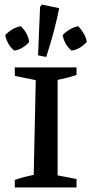

<svg xmlns="http://www.w3.org/2000/svg" viewBox="-20 -823 402 843"><path d="M45 0V-33Q65 -40 85.5 -45.5Q106 -51 128 -55L137 -471L45 -490V-527H316V-494Q299 -488 280 -483Q261 -478 233 -472V-53L316 -37V0ZM183 -573 147 -580 156 -793 164 -803 240 -787Q229 -733 214.5 -679Q200 -625 183 -573ZM71 -708Q86 -694 96 -676Q106 -658 108 -639Q97 -625 79 -614Q61 -603 42 -601Q11 -628 3 -669Q16 -683 33.5 -693.5Q51 -704 71 -708ZM323 -708Q337 -694 347.5 -676Q358 -658 361 -639Q349 -625 331 -614Q313 -603 294 -601Q263 -627 255 -669Q268 -683 286 -693.5Q304 -704 323 -708Z"/></svg>

Font: Piazzolla SC Medium
Style: Regular
Weight: 500
Designer: Juan Pablo del Peral
Foundry: Huerta Tipografica
Version: Version 1.330